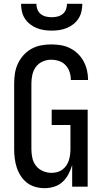

<svg xmlns="http://www.w3.org/2000/svg" viewBox="-20 -975 540 1003"><path d="M213 8Q189 8 165 1.5Q141 -5 121.5 -20Q102 -35 88.5 -56Q75 -77 67.5 -100Q60 -123 57 -147.5Q54 -172 54 -196V-539Q54 -565 58 -591.5Q62 -618 73.5 -642.5Q85 -667 103 -687Q121 -707 144.5 -720Q168 -733 194.5 -738Q221 -743 247 -743Q272 -743 297 -739Q322 -735 344.5 -724Q367 -713 385.5 -695.5Q404 -678 416 -656Q428 -634 434 -609.5Q440 -585 440 -559V-557H350V-558Q350 -579 343.5 -599Q337 -619 322.5 -634.5Q308 -650 288 -656.5Q268 -663 247 -663Q224 -663 202.5 -653.5Q181 -644 167.5 -625.5Q154 -607 149 -584.5Q144 -562 144 -539V-196Q144 -173 149 -150Q154 -127 168 -109Q182 -91 204 -81.5Q226 -72 249 -72Q264 -72 279 -76Q294 -80 306 -89Q318 -98 326.5 -110.5Q335 -123 339.5 -137Q344 -151 346 -166Q348 -181 348 -196V-322H250V-402H438V0H357V-113Q350 -89 338 -66Q326 -43 307.5 -25.5Q289 -8 264 0Q239 8 213 8ZM250 -815Q230 -815 210 -818Q190 -821 171.5 -828.5Q153 -836 137 -848.5Q121 -861 110 -878Q99 -895 94.5 -915Q90 -935 90 -955H170Q170 -940 175.5 -925.5Q181 -911 193 -901.5Q205 -892 220 -888.5Q235 -885 250 -885Q265 -885 280 -888.5Q295 -892 307 -901.5Q319 -911 324.5 -925.5Q330 -940 330 -955H410Q410 -935 405.5 -915Q401 -895 390 -878Q379 -861 363 -848.5Q347 -836 328.5 -828.5Q310 -821 290 -818Q270 -815 250 -815Z"/></svg>

Font: Iosevka SS10 Medium
Style: Regular
Weight: 500
Monospace: yes
Designer: Belleve Invis
Foundry: Belleve Invis
Version: Version 28.0.6; ttfautohint (v1.8.4)